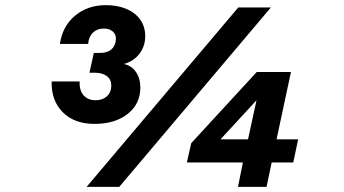

<svg xmlns="http://www.w3.org/2000/svg" viewBox="-20 -727 1340 747"><path d="M348 -245Q269 -245 224 -290.5Q179 -336 181 -410H290Q288 -376 305 -356.5Q322 -337 352 -337Q379 -337 396 -352.5Q413 -368 413 -394Q413 -418 395.5 -431Q378 -444 350 -444H328L345 -521H368Q399 -521 415 -536.5Q431 -552 431 -577Q431 -595 417.5 -605.5Q404 -616 384 -616Q358 -616 341.5 -600Q325 -584 323 -556H213Q223 -625 272 -666Q321 -707 392 -707Q438 -707 472.5 -692Q507 -677 526 -650Q545 -623 545 -586Q545 -548 523 -518.5Q501 -489 462 -478Q492 -472 509 -447Q526 -422 526 -386Q526 -323 477 -284Q428 -245 348 -245ZM317 0 907 -698H1034L444 0ZM906 0 925 -95H707L724 -170L979 -447H1112L1056 -185H1140L1121 -95H1037L1017 0ZM838 -185H945L978 -337Z"/></svg>

Font: Azeret Mono Thin SemiBold
Style: Italic
Weight: 600
Italic angle: -12°
Version: Version 1.002